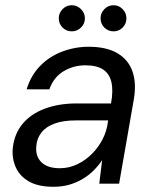

<svg xmlns="http://www.w3.org/2000/svg" viewBox="-20 -703 591 735"><path d="M185 12Q126 12 90.5 -8.5Q55 -29 40 -63.5Q25 -98 29 -137Q35 -191 66.5 -229Q98 -267 151.5 -287Q205 -307 273 -307H405Q414 -356 406.5 -388.5Q399 -421 374.5 -437Q350 -453 307 -453Q261 -453 223 -430Q185 -407 169 -361H82Q98 -414 133.5 -450.5Q169 -487 218 -505.5Q267 -524 319 -524Q388 -524 430 -499Q472 -474 487.5 -428.5Q503 -383 492 -321L436 0H360L371 -90Q357 -69 338.5 -50.5Q320 -32 296.5 -18Q273 -4 245.5 4Q218 12 185 12ZM209 -59Q244 -59 275.5 -74Q307 -89 332 -114Q357 -139 373 -170.5Q389 -202 393 -236L394 -242H269Q222 -242 189 -230Q156 -218 138.5 -195.5Q121 -173 119 -144Q115 -105 138.5 -82Q162 -59 209 -59ZM255 -583Q234 -583 219.5 -597.5Q205 -612 205 -633Q205 -653 219.5 -668Q234 -683 255 -683Q275 -683 290 -668Q305 -653 305 -633Q305 -612 290 -597.5Q275 -583 255 -583ZM415 -583Q394 -583 379.5 -597.5Q365 -612 365 -633Q365 -653 379.5 -668Q394 -683 415 -683Q435 -683 449.5 -668Q464 -653 464 -633Q464 -612 449.5 -597.5Q435 -583 415 -583Z"/></svg>

Font: DM Sans 12pt
Style: Italic
Weight: 400
Italic angle: -10°
Version: Version 4.004;gftools[0.9.30]